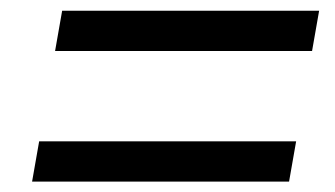

<svg xmlns="http://www.w3.org/2000/svg" viewBox="-20 -526 626 359"><path d="M40 -186.5H520.5L533.7 -261.7H53.2ZM83 -430.7H563.5L576.7 -505.9H96.2Z"/></svg>

Font: Cascadia Code SemiLight
Style: Italic
Weight: 350
Italic angle: -10°
Monospace: yes
Designer: Aaron Bell
Foundry: Saja Typeworks
Version: Version 2404.023